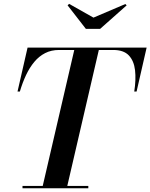

<svg xmlns="http://www.w3.org/2000/svg" viewBox="-20 -1004 802 1024"><path d="M205 0 379 -750H510L336 0ZM100 0V-12.5H451V0ZM73.5 -516 127 -750H762L708.5 -516H696Q706 -579.5 700.2 -629.5Q694.5 -679.5 667 -708.5Q639.5 -737.5 584 -737.5H295Q253.5 -737.5 220.8 -720.8Q188 -704 163 -674Q138 -644 119 -603.8Q100 -563.5 86 -516ZM438 -850 340.5 -975.5 348.5 -983.5 478.5 -910 648.5 -982.5 655.5 -975.5 514 -850Z"/></svg>

Font: Bodoni Moda 18pt SemiBold
Style: Italic
Weight: 600
Italic angle: -13°
Designer: Owen Earl
Foundry: indestructible type
Version: Version 2.005